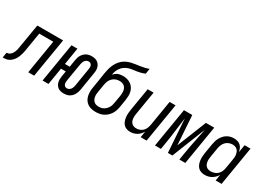

<svg xmlns="http://www.w3.org/2000/svg" viewBox="-49 -1473 3059 2218"><g transform="rotate(30 1480.0 -363.5)"><path d="M-40 0 -29 -70Q-18 -70 -6.5 -73.5Q5 -77 15 -84.5Q25 -92 32.5 -101.5Q40 -111 45.5 -121.5Q51 -132 55 -143Q59 -154 62 -165Q65 -176 66.5 -187Q68 -198 70 -209L122 -520H466L380 0H301L375 -450H188L154 -245Q151 -225 147.5 -204Q144 -183 138.5 -162Q133 -141 125.5 -120.5Q118 -100 106.5 -80.5Q95 -61 79 -44.5Q63 -28 43.5 -17Q24 -6 2.5 -3Q-19 0 -40 0Z M778 8Q757 8 737.5 3.5Q718 -1 702 -11.5Q686 -22 676 -38Q666 -54 661 -73Q656 -92 656.5 -112.5Q657 -133 660 -154L672 -225H608L571 0H492L578 -520H657L620 -295H684L700 -394Q703 -411 708 -428Q713 -445 723 -461Q733 -477 746.5 -490.5Q760 -504 776.5 -512.5Q793 -521 810.5 -524.5Q828 -528 846 -528Q866 -528 886 -523.5Q906 -519 921.5 -508.5Q937 -498 948 -482Q959 -466 964 -447Q969 -428 968.5 -407.5Q968 -387 964 -366L925 -126Q922 -109 916 -92Q910 -75 901 -59Q892 -43 878 -29.5Q864 -16 848 -7.5Q832 1 813.5 4.5Q795 8 778 8ZM779 -62Q792 -62 805 -68.5Q818 -75 827 -86.5Q836 -98 840.5 -111.5Q845 -125 848 -138L887 -378Q890 -392 890 -405.5Q890 -419 885.5 -431Q881 -443 870 -450.5Q859 -458 846 -458Q832 -458 818.5 -451.5Q805 -445 796.5 -433.5Q788 -422 783 -408.5Q778 -395 776 -382L736 -142Q734 -128 734 -114.5Q734 -101 738.5 -89Q743 -77 754 -69.5Q765 -62 779 -62Z M1203 8Q1174 8 1146.5 2Q1119 -4 1096.5 -19Q1074 -34 1059 -56.5Q1044 -79 1037.5 -106Q1031 -133 1031 -161.5Q1031 -190 1036 -219L1053 -322Q1057 -348 1061 -374.5Q1065 -401 1069 -427Q1074 -455 1080.5 -483Q1087 -511 1098 -538Q1109 -565 1126 -590.5Q1143 -616 1165.5 -636Q1188 -656 1215.5 -669Q1243 -682 1271 -689Q1299 -696 1327 -699.5Q1355 -703 1384 -707.5Q1413 -712 1441 -718.5Q1469 -725 1496 -735L1485 -665Q1460 -654 1434.5 -647Q1409 -640 1382.5 -636Q1356 -632 1330 -629Q1304 -626 1279 -618Q1254 -610 1230 -594Q1206 -578 1190 -556Q1174 -534 1164.5 -509Q1155 -484 1151 -458Q1162 -471 1176 -482Q1190 -493 1206 -499.5Q1222 -506 1238.5 -508.5Q1255 -511 1271 -511Q1300 -511 1327 -504Q1354 -497 1376 -482Q1398 -467 1413 -444.5Q1428 -422 1434.5 -395.5Q1441 -369 1440 -340.5Q1439 -312 1435 -283L1418 -181Q1414 -156 1405.5 -131Q1397 -106 1382.5 -83.5Q1368 -61 1348 -43Q1328 -25 1304 -13Q1280 -1 1254 3.5Q1228 8 1203 8ZM1204 -62Q1221 -62 1237.5 -65.5Q1254 -69 1269.5 -78Q1285 -87 1297.5 -100Q1310 -113 1319 -128Q1328 -143 1333 -159.5Q1338 -176 1340 -192L1358 -295Q1360 -312 1361 -329.5Q1362 -347 1359.5 -364Q1357 -381 1349.5 -396Q1342 -411 1329.5 -421.5Q1317 -432 1300.5 -436.5Q1284 -441 1267 -441Q1251 -441 1234.5 -437.5Q1218 -434 1202.5 -426Q1187 -418 1174.5 -405.5Q1162 -393 1153 -378.5Q1144 -364 1139 -348Q1134 -332 1131 -316L1113 -208Q1110 -190 1109 -172.5Q1108 -155 1111 -138.5Q1114 -122 1121.5 -107Q1129 -92 1141 -81.5Q1153 -71 1170 -66.5Q1187 -62 1204 -62Z M1663 8Q1637 8 1613.5 -0.5Q1590 -9 1574 -27Q1558 -45 1550 -68Q1542 -91 1539 -116Q1536 -141 1538 -167Q1540 -193 1544 -219L1594 -520H1673L1621 -208Q1618 -191 1617 -174Q1616 -157 1618 -140.5Q1620 -124 1626.5 -109Q1633 -94 1644.5 -83Q1656 -72 1672 -67Q1688 -62 1705 -62Q1728 -62 1751.5 -70.5Q1775 -79 1792 -97Q1809 -115 1818 -137.5Q1827 -160 1831 -183L1887 -520H1966L1880 0H1801L1814 -82Q1803 -62 1786.5 -44.5Q1770 -27 1750 -15Q1730 -3 1707.5 2.5Q1685 8 1663 8Z M1992 0 2078 -520H2189L2215 -130L2371 -520H2482L2396 0H2317L2334 -104Q2348 -189 2366 -274Q2384 -359 2400 -444L2224 0H2164L2134 -444Q2122 -359 2112 -274Q2102 -189 2088 -104L2071 0Z M2658 8Q2632 8 2608 0Q2584 -8 2567.5 -26Q2551 -44 2542.5 -67Q2534 -90 2531 -115.5Q2528 -141 2530 -167Q2532 -193 2536 -219L2556 -339Q2560 -362 2566.5 -385.5Q2573 -409 2585 -430.5Q2597 -452 2613.5 -471Q2630 -490 2651 -503Q2672 -516 2696 -522Q2720 -528 2743 -528Q2768 -528 2791 -521Q2814 -514 2830.5 -499Q2847 -484 2856.5 -462.5Q2866 -441 2870 -418L2887 -520H2966L2880 0H2801L2814 -83Q2803 -62 2785.5 -44.5Q2768 -27 2747.5 -15Q2727 -3 2704 2.5Q2681 8 2658 8ZM2700 -62Q2723 -62 2747 -70.5Q2771 -79 2789.5 -96.5Q2808 -114 2817.5 -137Q2827 -160 2831 -183L2851 -303Q2854 -321 2855.5 -339Q2857 -357 2854.5 -374.5Q2852 -392 2845.5 -408Q2839 -424 2827 -435.5Q2815 -447 2798 -452.5Q2781 -458 2763 -458Q2739 -458 2714.5 -448Q2690 -438 2672.5 -419Q2655 -400 2646 -376Q2637 -352 2633 -328L2613 -208Q2610 -191 2609 -173.5Q2608 -156 2610.5 -139.5Q2613 -123 2619.5 -108Q2626 -93 2638 -82Q2650 -71 2666.5 -66.5Q2683 -62 2700 -62Z"/></g></svg>

Font: Iosevka Algr
Style: Italic
Weight: 400
Italic angle: -9°
Monospace: yes
Designer: Belleve Invis
Foundry: Belleve Invis
Version: Version 26.0.2; ttfautohint (v1.8.3)